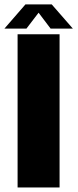

<svg xmlns="http://www.w3.org/2000/svg" viewBox="-34 -826 342 846"><path d="M43.5 0V-675H228.5V0ZM-14.5 -700 78 -806.5H194L287 -700H189L136 -770L82.5 -700Z"/></svg>

Font: Anybody ExtraBold
Style: Regular
Weight: 800
Designer: Tyler Finck
Foundry: Etcetera Type Company
Version: Version 1.010; ttfautohint (v1.8.3) -l 8 -r 50 -G 200 -x 14 